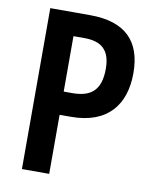

<svg xmlns="http://www.w3.org/2000/svg" viewBox="-81 -776 677 839"><g transform="rotate(10 257.5 -357.0)"><path d="M251 -714H74V0H195V-262H245C410 -262 481 -359 481 -497C481 -639 407 -714 251 -714ZM244 -611C322 -611 359 -575 359 -495C359 -401 317 -365 233 -365H195V-611Z"/></g></svg>

Font: Noto Sans Lao Condensed SemiBold
Style: Regular
Weight: 600
Width: 3
Designer: Monotype Design Team
Foundry: Monotype Imaging Inc.
Version: Version 2.003